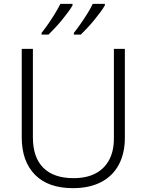

<svg xmlns="http://www.w3.org/2000/svg" viewBox="-20 -968 762 998"><path d="M629 -252Q629 -171 597.5 -112Q566 -53 505.5 -21.5Q445 10 359 10Q230 10 161.5 -60Q93 -130 93 -254V-714H151V-254Q151 -150 205 -96Q259 -42 362 -42Q430 -42 476.5 -66.5Q523 -91 547.5 -137Q572 -183 572 -248V-714H629ZM525 -940Q516 -924 501.5 -904.5Q487 -885 469.5 -863.5Q452 -842 434 -823Q416 -804 400 -788H364V-797Q380 -817 398.5 -843.5Q417 -870 434.5 -898Q452 -926 462 -948H525ZM357 -940Q348 -924 333.5 -904.5Q319 -885 301.5 -863.5Q284 -842 266 -823Q248 -804 232 -788H196V-797Q212 -817 230.5 -843.5Q249 -870 266 -898Q283 -926 294 -948H357Z"/></svg>

Font: Noto Sans Georgian Light
Style: Regular
Weight: 300
Version: Version 2.002